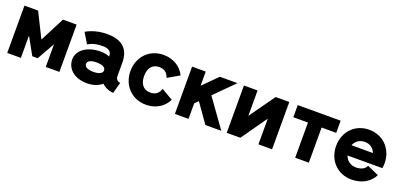

<svg xmlns="http://www.w3.org/2000/svg" viewBox="4 -1224 4028 1937"><g transform="rotate(20 2018.5 -255.5)"><path d="M323.2 -244.6 191.9 -507.8H45.4V0H191.9V-239.3L294.4 -54.7H352.5L459 -243.7V0H605.5V-507.8H459Z M904.8 13.2C972.7 13.2 1026.4 -7.3 1063 -39.6C1089.8 -13.2 1131.3 8.8 1187.5 13.2L1220.2 -106.4C1187 -106.4 1170.4 -130.4 1170.4 -159.7V-303.2C1170.4 -474.1 1063 -523.9 926.8 -523.9C792.5 -523.9 705.6 -466.8 705.6 -466.8L772.5 -355.5C772.5 -355.5 823.7 -394.5 926.8 -394.5C997.1 -394.5 1023.9 -367.2 1023.9 -318.4V-316.9C996.6 -328.6 964.4 -335.4 926.8 -335.4C785.6 -335.4 683.6 -262.2 683.6 -164.6C683.6 -66.9 763.7 13.2 904.8 13.2ZM1023.9 -167.5C1023.9 -135.3 983.9 -117.2 926.8 -117.2C865.2 -117.2 830.1 -135.3 830.1 -167.5C830.1 -200.2 865.2 -218.3 926.8 -218.3C988.8 -218.3 1023.9 -200.2 1023.9 -167.5Z M1422.4 -253.9C1422.4 -334.5 1460 -390.6 1535.6 -390.6C1592.8 -390.6 1627 -362.3 1641.6 -312.5L1766.6 -384.8C1724.6 -470.2 1640.1 -521 1535.6 -521C1385.7 -521 1275.9 -408.7 1275.9 -253.9C1275.9 -99.1 1386.7 13.2 1536.6 13.2C1640.6 13.2 1725.1 -37.6 1767.1 -123L1642.6 -195.3C1627.4 -145.5 1593.3 -117.2 1536.6 -117.2C1460.9 -117.2 1422.4 -173.3 1422.4 -253.9Z M1991.7 -167.5 2028.8 -204.1 2172.9 0H2343.3L2127 -302.2L2332.5 -507.8H2143.6L1991.7 -356V-507.8H1845.2V0H1991.7Z M2742.2 -507.8 2548.3 -235.4V-507.8H2401.9V0H2548.3L2742.2 -275.9V0H2888.7V-507.8Z M3283.2 0V-377.4H3439.9V-507.8H2979.5V-377.4H3136.7V0Z M3856 -175.3C3842.3 -140.6 3803.7 -117.2 3743.7 -117.2C3686 -117.2 3642.6 -151.4 3625.5 -201.7H3999C4002 -218.3 4003.9 -236.3 4003.9 -253.9C4003.9 -408.7 3893.6 -521 3743.7 -521C3593.8 -521 3483.9 -408.7 3483.9 -253.9C3483.9 -99.1 3593.8 13.2 3743.7 13.2C3848.6 13.2 3937.5 -33.2 3981 -119.6ZM3743.7 -390.6C3799.3 -390.6 3839.8 -360.4 3857.4 -312.5H3627.4C3646 -360.4 3688.5 -390.6 3743.7 -390.6Z"/></g></svg>

Font: Giphurs ExtraBold
Style: Regular
Weight: 800
Version: Version 1.000